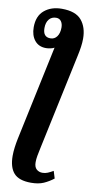

<svg xmlns="http://www.w3.org/2000/svg" viewBox="-108 -808 538 1092"><g transform="rotate(10 161.0 -262.5)"><path d="M155 240Q85 240 55.5 206.5Q26 173 26 107Q26 83 29.5 57Q33 31 38 7L154 -540Q146 -535 132 -532Q118 -529 106 -529Q64 -529 40.5 -558Q17 -587 17 -634Q17 -699 56.5 -732Q96 -765 157 -765Q237 -765 271 -724.5Q305 -684 305 -618Q305 -596 301.5 -571Q298 -546 292 -519L174 36Q168 63 164.5 83Q161 103 161 120Q161 148 175 160.5Q189 173 209 173Q225 173 239.5 167Q254 161 271 151L284 193Q257 214 227.5 227Q198 240 155 240ZM121 -588Q145 -588 159 -607.5Q173 -627 173 -659Q173 -681 163 -695Q153 -709 134 -709Q108 -709 93 -690.5Q78 -672 78 -640Q78 -588 121 -588Z"/></g></svg>

Font: Noto Serif Condensed
Style: Bold Italic
Weight: 700
Width: 3
Italic angle: -12°
Designer: Monotype Design Team
Foundry: Monotype Imaging Inc.
Version: Version 2.014